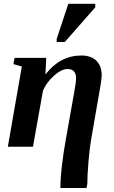

<svg xmlns="http://www.w3.org/2000/svg" viewBox="-20 -758 589 992"><path d="M400.4 -471.2Q449.7 -471.2 477.5 -444.6Q505.4 -418 505.4 -368.2Q505.4 -350.1 497.1 -303.7L450.2 -33.7Q442.4 13.7 436.8 80.6Q431.2 147.5 431.2 191.4L427.2 213.4H292Q292 163.6 300.5 93Q309.1 22.5 318.4 -27.8L362.8 -277.8Q373 -331.5 373 -354Q373 -401.4 328.6 -401.4Q297.9 -401.4 259.3 -367.2Q220.7 -333 202.1 -290L150.4 0H20.5L92.8 -414.6L49.3 -426.8L55.7 -459H218.8L214.8 -373.5Q290.5 -471.2 400.4 -471.2ZM272.9 -541V-557.1L333 -738.3H472.2V-720.2L314.9 -541Z"/></svg>

Font: Liberation Serif
Style: Bold Italic
Weight: 700
Italic angle: -16.333°
Designer: Steve Matteson
Foundry: Ascender Corporation
Version: Version 2.1.5